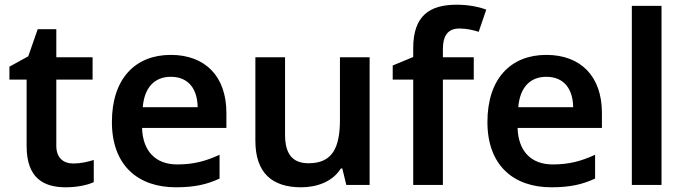

<svg xmlns="http://www.w3.org/2000/svg" viewBox="-20 -785 2908 815"><path d="M291 -91C249 -91 219 -115 219 -166V-447H373V-542H219V-661H140L100 -546L20 -502V-447H93V-165C93 -28 166 10 259 10C306 10 351 1 378 -12V-106C353 -98 322 -91 291 -91Z M705 -552C555 -552 455 -452 455 -267C455 -82 567 10 726 10C806 10 858 -2 912 -27V-128C853 -101 802 -87 732 -87C640 -87 586 -144 583 -242H941V-306C941 -461 851 -552 705 -552ZM705 -459C782 -459 818 -405 819 -330H586C593 -415 637 -459 705 -459Z M1549 -542H1423V-277C1423 -158 1391 -92 1290 -92C1221 -92 1190 -132 1190 -213V-542H1064V-188C1064 -50 1136 10 1258 10C1326 10 1392 -14 1427 -70H1433L1450 0H1549Z M1991 -447V-542H1860V-577C1860 -633 1881 -664 1930 -664C1962 -664 1989 -657 2012 -650L2044 -744C2016 -755 1971 -765 1919 -765C1804 -765 1734 -719 1734 -580V-543L1647 -507V-447H1734V0H1860V-447Z M2299 -552C2149 -552 2049 -452 2049 -267C2049 -82 2161 10 2320 10C2400 10 2452 -2 2506 -27V-128C2447 -101 2396 -87 2326 -87C2234 -87 2180 -144 2177 -242H2535V-306C2535 -461 2445 -552 2299 -552ZM2299 -459C2376 -459 2412 -405 2413 -330H2180C2187 -415 2231 -459 2299 -459Z M2788 0V-760H2662V0Z"/></svg>

Font: Noto Sans Arabic SemBd
Style: Regular
Weight: 600
Designer: Monotype Design Team, Nadine Chahine, Nizar Qandah and Khaled Hosny
Foundry: Monotype Imaging Inc.
Version: Version 2.012